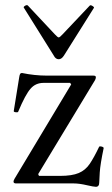

<svg xmlns="http://www.w3.org/2000/svg" viewBox="-20 -706 431 739"><path d="M349 13Q341 13 315 7Q285 0 264 0H42Q32 0 32 -7Q32 -11 36 -18L254 -381L250 -387H148Q117 -387 98 -365Q78 -343 50 -276Q49 -273 40.5 -274Q32 -275 33 -279L54 -409Q55 -416 57 -420.5Q59 -425 65 -425Q89 -420 113 -417.5Q137 -415 159 -415H339Q349 -415 349 -409Q349 -404 346 -398L127 -36L130 -29H211Q257 -29 283 -40Q309 -51 325.5 -75.5Q342 -100 361 -140Q362 -144 370.5 -142Q379 -140 379 -136Q366 -74 364 -42.5Q362 -11 362 -4Q362 13 349 13ZM206 -478Q194 -478 187 -492L72 -676Q69 -679 76 -683.5Q83 -688 87 -685L191 -574Q202 -562 206 -562Q210 -562 221 -574L325 -684Q328 -688 336 -683Q344 -678 341 -675L226 -492Q217 -478 206 -478Z"/></svg>

Font: Junicode SmExp
Style: Regular
Weight: 400
Width: 6
Designer: Peter S. Baker
Version: Version 2.205; ttfautohint (v1.8.4)